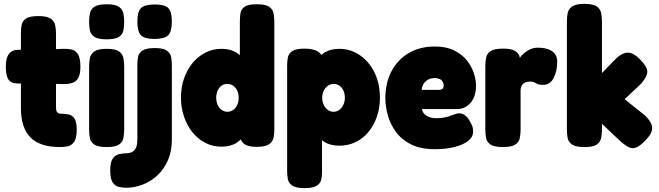

<svg xmlns="http://www.w3.org/2000/svg" viewBox="-20 -750 3401 991"><path d="M290 9Q239 9 201 -3Q163 -15 138 -40Q113 -65 100.5 -103Q88 -141 88 -192V-580Q88 -603 92 -622.5Q96 -642 114.5 -654.5Q133 -667 179 -667Q223 -667 242 -653.5Q261 -640 265 -619Q269 -598 269 -576V-206Q269 -195 269.5 -187Q270 -179 273 -174Q276 -169 281 -166Q286 -163 296 -163Q317 -163 335 -159Q353 -155 364.5 -138Q376 -121 376 -81Q376 -36 362 -17Q348 2 328 5.5Q308 9 290 9ZM74 -493H191L305 -498Q327 -499 347.5 -495Q368 -491 381.5 -471.5Q395 -452 395 -406Q395 -364 382.5 -345Q370 -326 350.5 -321Q331 -316 308 -316L196 -319H70Q36 -320 23 -340.5Q10 -361 10 -407Q10 -450 26 -471.5Q42 -493 74 -493Z M530 9Q485 9 466 -4.5Q447 -18 443.5 -39Q440 -60 440 -82V-408Q440 -430 444 -450.5Q448 -471 467 -484.5Q486 -498 531 -498Q576 -498 594.5 -484.5Q613 -471 617 -450Q621 -429 621 -406V-81Q621 -59 617 -38Q613 -17 594.5 -4Q576 9 530 9ZM530 -547Q485 -547 466 -560.5Q447 -574 443.5 -595Q440 -616 440 -638Q440 -661 444 -681.5Q448 -702 467 -715Q486 -728 531 -728Q576 -728 594.5 -714.5Q613 -701 617 -680Q621 -659 621 -637Q621 -615 617 -594Q613 -573 594.5 -560Q576 -547 530 -547Z M632 219Q614 219 594.5 215Q575 211 562 192.5Q549 174 549 129Q549 87 562 68.5Q575 50 595 45.5Q615 41 634 41Q642 41 652 38.5Q662 36 670.5 28.5Q679 21 684 7Q689 -7 689 -33V-419Q689 -439 693 -458Q697 -477 716 -489.5Q735 -502 779 -502Q823 -502 841.5 -488.5Q860 -475 863.5 -454.5Q867 -434 867 -412V-29Q867 31 846.5 77.5Q826 124 792 155.5Q758 187 716 203Q674 219 632 219ZM777 -549Q726 -549 707.5 -568Q689 -587 689 -639Q689 -690 708 -708.5Q727 -727 779 -727Q830 -727 848.5 -708.5Q867 -690 867 -639Q867 -587 848 -568Q829 -549 777 -549Z M1123 7Q1078 7 1040 -12.5Q1002 -32 974 -66.5Q946 -101 930 -147.5Q914 -194 914 -247Q914 -300 930 -345.5Q946 -391 974 -425Q1002 -459 1040.5 -478.5Q1079 -498 1123 -498Q1169 -498 1199.5 -479Q1230 -460 1247.5 -426Q1265 -392 1272.5 -346Q1280 -300 1281 -247Q1281 -196 1274 -150Q1267 -104 1250 -69Q1233 -34 1202 -13.5Q1171 7 1123 7ZM1154 -173Q1170 -173 1183.5 -182.5Q1197 -192 1204.5 -208.5Q1212 -225 1212 -245Q1212 -266 1204.5 -282Q1197 -298 1183.5 -307.5Q1170 -317 1153 -317Q1137 -317 1124 -308Q1111 -299 1103.5 -282.5Q1096 -266 1096 -245Q1096 -225 1103.5 -208.5Q1111 -192 1124.5 -182.5Q1138 -173 1154 -173ZM1305 8Q1265 8 1245 -4Q1225 -16 1218 -43V-638Q1218 -660 1221 -681Q1224 -702 1242 -715Q1260 -728 1305 -728Q1351 -728 1369.5 -715Q1388 -702 1392 -681.5Q1396 -661 1396 -638V-83Q1396 -61 1392 -40Q1388 -19 1369 -5.5Q1350 8 1305 8Z M1732 2Q1685 2 1654 -17.5Q1623 -37 1605.5 -71.5Q1588 -106 1581 -151Q1574 -196 1575 -247Q1575 -300 1582.5 -346Q1590 -392 1607.5 -426Q1625 -460 1655.5 -479Q1686 -498 1732 -498Q1777 -498 1815 -478.5Q1853 -459 1881.5 -425Q1910 -391 1925.5 -345.5Q1941 -300 1941 -247Q1941 -194 1925.5 -148.5Q1910 -103 1882 -69Q1854 -35 1815.5 -16.5Q1777 2 1732 2ZM1551 221Q1507 221 1488 207.5Q1469 194 1465.5 173.5Q1462 153 1462 131V-410Q1462 -432 1465.5 -452.5Q1469 -473 1488 -486Q1507 -499 1552 -499Q1586 -499 1609 -490Q1632 -481 1642 -461V131Q1643 153 1639 174Q1635 195 1616 208Q1597 221 1551 221ZM1702 -173Q1718 -173 1731 -182.5Q1744 -192 1752 -208.5Q1760 -225 1760 -245Q1760 -266 1752.5 -282.5Q1745 -299 1732 -308Q1719 -317 1703 -317Q1686 -317 1672.5 -307.5Q1659 -298 1651 -282Q1643 -266 1643 -245Q1643 -225 1651 -208.5Q1659 -192 1672 -182.5Q1685 -173 1702 -173Z M2224 20Q2151 20 2102 -4.5Q2053 -29 2024 -68.5Q1995 -108 1982 -154Q1969 -200 1969 -243Q1969 -322 2000.5 -382Q2032 -442 2089.5 -476Q2147 -510 2225 -510Q2283 -510 2323.5 -490Q2364 -470 2389 -439Q2414 -408 2425.5 -373Q2437 -338 2437 -308Q2437 -252 2409 -219.5Q2381 -187 2337 -187H2158Q2160 -173 2169.5 -162.5Q2179 -152 2195 -146Q2211 -140 2232 -140Q2251 -140 2266.5 -142.5Q2282 -145 2293.5 -148.5Q2305 -152 2315 -156Q2325 -160 2333.5 -162.5Q2342 -165 2350 -165Q2368 -165 2382.5 -153Q2397 -141 2409 -117Q2417 -104 2419.5 -93Q2422 -82 2422 -71Q2422 -43 2396 -22.5Q2370 -2 2325.5 9Q2281 20 2224 20ZM2157 -286H2243Q2257 -286 2263.5 -291.5Q2270 -297 2270 -308Q2270 -320 2264.5 -329Q2259 -338 2248.5 -342.5Q2238 -347 2223 -347Q2203 -347 2188 -338Q2173 -329 2165 -315Q2157 -301 2157 -286Z M2575 9Q2530 9 2511 -4.5Q2492 -18 2488.5 -39.5Q2485 -61 2485 -83V-409Q2485 -432 2489 -452.5Q2493 -473 2512 -486Q2531 -499 2576 -499Q2620 -499 2638.5 -487Q2657 -475 2661 -460.5Q2665 -446 2665 -438L2653 -434Q2655 -440 2662.5 -451Q2670 -462 2684 -474.5Q2698 -487 2716.5 -495.5Q2735 -504 2758 -504Q2768 -504 2780.5 -502.5Q2793 -501 2806 -497Q2819 -493 2830.5 -485Q2842 -477 2849 -464Q2856 -451 2856 -432Q2856 -382 2837.5 -347Q2819 -312 2784 -312Q2768 -312 2760 -314.5Q2752 -317 2746.5 -320.5Q2741 -324 2734.5 -326.5Q2728 -329 2716 -329Q2703 -329 2693.5 -325.5Q2684 -322 2678 -315.5Q2672 -309 2669.5 -300.5Q2667 -292 2667 -283V-81Q2667 -59 2663 -38Q2659 -17 2640 -4Q2621 9 2575 9Z M3308 -155Q3344 -121 3346 -91.5Q3348 -62 3311 -25Q3284 3 3264.5 11Q3245 19 3226 10Q3207 1 3181 -22L3087 -111V-81Q3087 -59 3083 -38Q3079 -17 3060.5 -4Q3042 9 2996 9Q2951 9 2932 -4.5Q2913 -18 2909.5 -39Q2906 -60 2906 -82V-639Q2906 -662 2910 -682.5Q2914 -703 2933 -716.5Q2952 -730 2997 -730Q3042 -730 3060.5 -716.5Q3079 -703 3083 -682Q3087 -661 3087 -638V-373L3152 -440Q3175 -464 3196 -473Q3217 -482 3237.5 -475.5Q3258 -469 3282 -445Q3322 -405 3321 -378.5Q3320 -352 3286 -315L3204 -238Z"/></svg>

Font: Fredoka SemiCondensed
Style: Bold
Weight: 700
Width: 4
Designer: Ben Nathan
Foundry: Milena B. Brandão, Ben Nathan
Version: Version 2.001